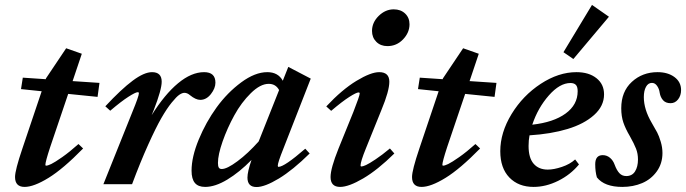

<svg xmlns="http://www.w3.org/2000/svg" viewBox="-20 -753 2805 785"><path d="M80.6 11.2Q41.5 11.2 41.5 -29.3Q41.5 -57.1 71.3 -145L150.4 -379.9L65.9 -388.7L73.2 -435.5L167 -429.2L168 -432.6L250.5 -555.7L314.5 -533.2L276.9 -421.4L386.7 -414.1L378.9 -356.9L258.8 -369.1L185.1 -151.4Q165.5 -91.8 165.5 -78.6Q165.5 -75.7 168.9 -75.7Q175.3 -75.7 189.7 -82.5Q204.1 -89.4 234.4 -110.6Q264.6 -131.8 300.8 -164.1L319.8 -146Q238.3 -62.5 178.2 -25.6Q118.2 11.2 80.6 11.2Z M402.8 0 521.5 -295.9Q547.9 -359.9 547.9 -372.1Q547.9 -376 543 -376Q534.2 -376 505.1 -357.4Q476.1 -338.9 430.7 -300.3L410.6 -318.4Q476.1 -388.7 522.7 -423.3Q569.3 -458 601.6 -458Q641.1 -458 641.1 -418.9Q641.1 -386.7 608.9 -303.7L600.1 -282.2Q653.3 -367.2 708 -412.6Q762.7 -458 814.5 -458Q860.8 -458 860.8 -415Q860.8 -392.1 842.3 -368.4Q823.7 -344.7 798.8 -344.7Q780.3 -344.7 756.8 -363.8Q745.6 -373.5 733.9 -373.5Q725.1 -373.5 713.4 -365.7Q701.7 -357.9 681.9 -333.5Q662.1 -309.1 639.6 -270Q617.2 -231 585.7 -161.1Q554.2 -91.3 520 0Z M818.8 11.2Q790.5 11.2 776.9 -4.9Q763.2 -21 763.2 -55.2Q763.2 -111.3 792.5 -182.4Q821.8 -253.4 865.7 -314Q909.7 -374.5 966.3 -416.3Q1022.9 -458 1072.8 -458Q1117.2 -458 1136.2 -422.9L1158.7 -479.5L1250.5 -431.6L1138.7 -145.5Q1115.7 -88.4 1115.7 -75.7Q1115.7 -70.8 1118.7 -70.8Q1142.6 -70.8 1228 -145L1246.1 -125.5Q1177.2 -57.6 1119.9 -22.9Q1062.5 11.7 1028.8 11.7Q991.7 11.7 991.7 -26.9Q991.7 -50.8 1008.3 -99.1Q959 -48.8 909.4 -18.8Q859.9 11.2 818.8 11.2ZM871.1 -86.9Q871.1 -73.7 874.5 -67.9Q877.9 -62 886.7 -62Q908.2 -62 950.9 -93.8Q993.7 -125.5 1037.6 -174.8L1121.1 -384.8Q1107.4 -410.2 1078.6 -410.2Q1044.4 -410.2 1005.6 -372.1Q966.8 -334 938 -281.5Q909.2 -229 890.1 -174.6Q871.1 -120.1 871.1 -86.9Z M1564 -564.5Q1536.1 -564.5 1518.6 -582Q1501 -599.6 1501 -626.5Q1501 -661.1 1528.3 -688Q1555.7 -714.8 1589.8 -714.8Q1618.2 -714.8 1636.2 -697.8Q1654.3 -680.7 1654.3 -653.8Q1654.3 -619.6 1627.9 -592Q1601.6 -564.5 1564 -564.5ZM1370.6 11.2Q1331.5 11.2 1331.5 -29.3Q1331.5 -64.5 1363.8 -145L1424.8 -295.4Q1450.7 -361.3 1450.7 -371.1Q1450.7 -375 1445.8 -375Q1437 -375 1408.2 -356.7Q1379.4 -338.4 1334 -299.8L1314 -317.9Q1378.4 -386.7 1437.3 -422.4Q1496.1 -458 1530.3 -458Q1571.8 -458 1571.8 -418.9Q1571.8 -381.3 1539.6 -303.7L1476.1 -146.5Q1454.1 -92.3 1454.1 -76.2Q1454.1 -72.3 1457.5 -72.3Q1463.4 -72.3 1476.3 -78.1Q1489.3 -84 1515.6 -101.6Q1542 -119.1 1574.2 -146L1592.3 -125.5Q1523.9 -58.1 1464.8 -23.4Q1405.8 11.2 1370.6 11.2Z M1703.6 11.2Q1664.6 11.2 1664.6 -29.3Q1664.6 -57.1 1694.3 -145L1773.4 -379.9L1689 -388.7L1696.3 -435.5L1790 -429.2L1791 -432.6L1873.5 -555.7L1937.5 -533.2L1899.9 -421.4L2009.8 -414.1L2002 -356.9L1881.8 -369.1L1808.1 -151.4Q1788.6 -91.8 1788.6 -78.6Q1788.6 -75.7 1792 -75.7Q1798.3 -75.7 1812.7 -82.5Q1827.1 -89.4 1857.4 -110.6Q1887.7 -131.8 1923.8 -164.1L1942.9 -146Q1861.3 -62.5 1801.3 -25.6Q1741.2 11.2 1703.6 11.2Z M2324.2 -511.7 2283.7 -539.6 2400.4 -732.9 2469.7 -684.6ZM2161.6 11.2Q2099.6 11.2 2062.5 -27.3Q2025.4 -65.9 2025.4 -134.8Q2025.4 -210.9 2071.5 -286.6Q2117.7 -362.3 2190.7 -410.2Q2263.7 -458 2336.9 -458Q2387.7 -458 2418.7 -433.3Q2449.7 -408.7 2449.7 -367.2Q2449.7 -319.3 2408.9 -282.7Q2368.2 -246.1 2300.3 -225.6Q2232.4 -205.1 2145 -199.7Q2141.1 -180.2 2141.1 -156.2Q2141.1 -107.4 2161.9 -83.5Q2182.6 -59.6 2219.7 -59.6Q2244.6 -59.6 2277.3 -70.6Q2310.1 -81.5 2331.5 -101.1L2347.2 -80.6Q2312.5 -38.6 2262.2 -13.7Q2211.9 11.2 2161.6 11.2ZM2312.5 -413.6Q2268.6 -413.6 2223.9 -362.8Q2179.2 -312 2156.2 -243.2Q2243.2 -252.9 2292.5 -288.8Q2341.8 -324.7 2341.8 -379.9Q2341.8 -398.9 2334.2 -406.2Q2326.7 -413.6 2312.5 -413.6Z M2524.4 11.2Q2451.2 11.2 2420.4 -27.8Q2413.6 -51.3 2413.6 -81.5Q2413.6 -118.7 2444.3 -118.7Q2460.9 -118.7 2473.9 -107.9Q2486.8 -97.2 2493.2 -79.1Q2501.5 -56.6 2512.5 -44.9Q2523.4 -33.2 2540.5 -33.2Q2564.5 -33.2 2576.4 -52.2Q2588.4 -71.3 2588.4 -101.1Q2588.4 -124.5 2580.6 -144.8Q2572.8 -165 2555.2 -196.3Q2537.6 -226.1 2528.8 -251.7Q2520 -277.3 2520 -310.5Q2520 -378.4 2563.2 -418.2Q2606.4 -458 2668.5 -458Q2710.4 -458 2737.5 -438Q2764.6 -418 2764.6 -384.8Q2764.6 -362.3 2752.4 -346.7Q2740.2 -331.1 2721.7 -331.1Q2701.7 -331.1 2690.9 -343.3Q2680.2 -355.5 2677.2 -373.5Q2675.3 -389.2 2666.7 -401.6Q2658.2 -414.1 2645.5 -414.1Q2629.9 -414.1 2621.1 -397.9Q2612.3 -381.8 2612.3 -356Q2612.3 -305.7 2644.5 -251Q2659.7 -225.1 2667 -211.2Q2674.3 -197.3 2681.4 -173.8Q2688.5 -150.4 2688.5 -127.4Q2688.5 -84.5 2665.3 -52.2Q2642.1 -20 2605.5 -4.4Q2568.8 11.2 2524.4 11.2Z"/></svg>

Font: Elstob 8pt
Style: Bold Italic
Weight: 700
Italic angle: -20°
Designer: Peter S. Baker
Version: Version 1.015